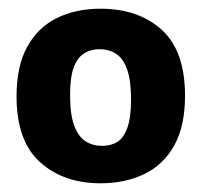

<svg xmlns="http://www.w3.org/2000/svg" viewBox="-20 -692 463 441"><path d="M211 -271Q126 -271 72 -319.5Q18 -368 18 -471Q18 -540 42.5 -584.5Q67 -629 110.5 -650.5Q154 -672 211 -672Q298 -672 351.5 -623.5Q405 -575 405 -472Q405 -402 380 -357.5Q355 -313 311 -292Q267 -271 211 -271ZM214 -357Q235 -357 249.5 -366Q264 -375 272.5 -398.5Q281 -422 281 -463Q281 -507 272 -532.5Q263 -558 246.5 -568.5Q230 -579 208 -579Q189 -579 173.5 -569.5Q158 -560 149.5 -537.5Q141 -515 141 -473Q141 -429 150.5 -403.5Q160 -378 176.5 -367.5Q193 -357 214 -357Z"/></svg>

Font: Bricolage Grotesque
Style: Bold
Weight: 700
Designer: Mathieu Triay
Foundry: Atelier Triay
Version: Version 1.001;gftools[0.9.33.dev8+g029e19f]